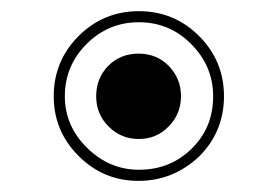

<svg xmlns="http://www.w3.org/2000/svg" viewBox="-20 -779 501 347"><path d="M77.1 -605Q77.1 -668.9 122.1 -713.9Q167 -758.8 231 -758.8Q294.9 -758.8 339.8 -713.9Q384.8 -668.9 384.8 -605Q384.8 -541 339.8 -496.1Q293 -452.1 230 -452.1Q167 -452.1 122.1 -497.1Q77.1 -542 77.1 -605ZM97.2 -605Q97.2 -551.3 137.5 -511.7Q177.7 -472.2 231 -472.2Q287.6 -472.2 326.4 -510.3Q365.2 -548.3 365.2 -605Q365.2 -659.2 325.9 -699Q286.6 -738.8 231 -738.8Q175.8 -738.8 136.5 -699.5Q97.2 -660.2 97.2 -605ZM153.8 -605Q153.8 -637.7 175.8 -660.2Q197.8 -682.1 230.5 -682.1Q263.2 -682.1 285.2 -659.7Q307.1 -636.7 307.1 -605.5Q307.1 -573.2 285.2 -550.8Q263.2 -527.8 231 -527.8Q198.7 -527.8 176.3 -550.3Q153.8 -572.8 153.8 -605Z"/></svg>

Font: Hjet
Style: Regular
Weight: 400
Designer: T. Christopher White
Version: Version 1.2